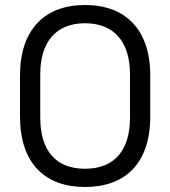

<svg xmlns="http://www.w3.org/2000/svg" viewBox="-20 -734 681 768"><path d="M320 14C480 14 581 -80 581 -268V-432C581 -618 480 -714 320 -714C161 -714 60 -618 60 -432V-268C60 -80 161 14 320 14ZM141 -264V-437C141 -565 203 -641 320 -641C437 -641 500 -566 500 -437V-264C500 -135 440 -59 320 -59C201 -59 141 -134 141 -264Z"/></svg>

Font: Meta Space
Style: Regular
Weight: 400
Designer: Meta Pool / Florian Karsten
Foundry: Meta Pool / Florian Karsten
Version: Version 2.000;Glyphs 3.1.1 (3137)